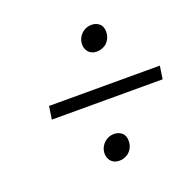

<svg xmlns="http://www.w3.org/2000/svg" viewBox="-91 -580 657 653"><g transform="rotate(-20 237.5 -253.5)"><path d="M270 -475Q285 -487 303 -487Q322 -487 334 -475Q343 -465 343 -448Q343 -424 325 -407Q309 -395 291 -395Q272 -395 261 -407Q251 -419 251 -434Q251 -458 270 -475ZM468 -230H67L74 -277H475ZM215 -100Q230 -112 248 -112Q267 -112 279 -100Q288 -90 288 -73Q288 -49 270 -32Q254 -20 236 -20Q217 -20 206 -32Q196 -44 196 -59Q196 -83 215 -100Z"/></g></svg>

Font: Arsenal SC
Style: Italic
Weight: 400
Italic angle: -9.10001°
Designer: Andrij Shevchenko
Foundry: Stairsfor
Version: Version 2.001; ttfautohint (v1.8.4.7-5d5b)